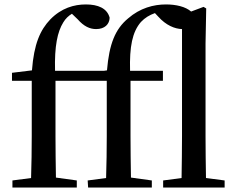

<svg xmlns="http://www.w3.org/2000/svg" viewBox="-20 -845 1060 865"><path d="M908 -43C907 -105 906 -171 906 -232V-649L909 -807L897 -814L841 -793C816 -815 773 -825 728 -825C672 -825 611 -809 557 -762C499 -714 472 -647 462 -528L448 -526H228C225 -638 239 -702 265 -744C275 -761 289 -774 304 -783L330 -758C358 -726 385 -714 413 -714C452 -714 473 -736 474 -765C463 -808 421 -825 367 -825C314 -825 257 -809 207 -758C161 -710 133 -647 124 -528L34 -517V-481H123V-232C123 -169 122 -106 120 -43L36 -32V0H326V-32L232 -45C231 -107 230 -170 230 -232V-481H461V-232C461 -169 460 -106 458 -43L375 -32L377 0H664V-32L570 -45C569 -107 568 -170 568 -232V-481H714V-526H566C563 -635 576 -701 615 -746C633 -765 653 -777 678 -786L693 -770C728 -731 767 -715 800 -714V-232C800 -171 799 -105 798 -43L715 -32V0H992V-32Z"/></svg>

Font: Source Han Serif CN SemiBold
Style: Regular
Weight: 600
Designer: Ryoko NISHIZUKA 西塚涼子 (kana & ideographs); Frank Grießhammer (Latin, Greek & Cyrillic); Wenlong ZHANG 张文龙 (bopomofo); San
Foundry: Adobe Systems Incorporated
Version: Version 1.000;PS 1;hotconv 16.6.53;makeotf.lib2.5.65590